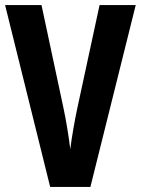

<svg xmlns="http://www.w3.org/2000/svg" viewBox="-20 -734 553 754"><path d="M513 -714H371L284 -311C274 -265 261 -191 256 -148C251 -191 239 -266 229 -311L143 -714H0L177 0H335Z"/></svg>

Font: Noto Sans Arabic UI XCn
Style: Bold
Weight: 700
Width: 2
Designer: Monotype Design Team, Nadine Chahine and Nizar Qandah
Foundry: Monotype Imaging Inc.
Version: Version 2.010